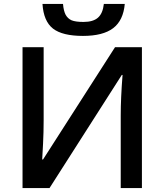

<svg xmlns="http://www.w3.org/2000/svg" viewBox="-20 -953 832 973"><path d="M94.2 0V-713.9H201.2V-342.8Q201.2 -284.2 198.2 -225.1L193.8 -145H198.2L563 -713.9H699.2V0H591.8V-368.2Q591.8 -455.6 601.1 -573.2H597.2L231 0ZM400.4 -771Q296.4 -771 248.5 -808.1Q200.7 -845.7 195.3 -933.1H299.3Q302.2 -898.4 312.5 -878.4Q323.2 -858.9 342.8 -850.1Q363.3 -841.8 403.3 -841.8Q451.7 -841.8 476.3 -863.3Q501 -884.8 506.3 -933.1H612.3Q605 -849.6 553.5 -810.3Q502 -771 400.4 -771Z"/></svg>

Font: Open Sans
Style: SemiBold
Weight: 600
Foundry: Ascender Corporation
Version: Version 1.10